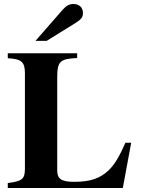

<svg xmlns="http://www.w3.org/2000/svg" viewBox="-20 -943 707 963"><path d="M158 -738H214L356 -826C388 -846 396 -856 396 -879C396 -905 377 -923 348 -923C328 -923 312 -914 295 -895ZM638 -227H609C582 -165 556 -117 522 -86C481 -49 435 -31 352 -31C287 -31 267 -46 267 -89V-553C267 -635 280 -648 367 -652V-676H19V-651C87 -647 105 -633 105 -576V-98C105 -45 92 -34 19 -25V0H596Z"/></svg>

Font: XITS Math
Style: Bold
Weight: 700
Designer: MicroPress Inc., with final additions and corrections provided by Coen Hoffman, Elsevier (retired)
Version: Version 1.105